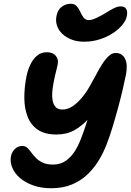

<svg xmlns="http://www.w3.org/2000/svg" viewBox="-20 -993 697 1022"><path d="M427 -771Q389 -771 359.5 -783Q330 -795 310.5 -814Q291 -833 283 -858Q275 -883 281 -909Q287 -941 308.5 -957Q330 -973 356 -973Q376 -973 387 -961.5Q398 -950 406 -933Q414 -914 424.5 -900Q435 -886 453 -886Q469 -886 496.5 -899Q524 -912 549 -928Q566 -939 586 -949Q606 -959 622 -959Q644 -959 652 -945Q660 -931 655 -907Q651 -885 631.5 -861Q612 -837 581 -816.5Q550 -796 510.5 -783.5Q471 -771 427 -771ZM252 9Q199 9 157 -6Q115 -21 86.5 -45.5Q58 -70 45.5 -100Q33 -130 38 -159Q40 -173 48 -186Q56 -199 69 -207.5Q82 -216 99 -216Q115 -216 125.5 -206Q136 -196 146.5 -181.5Q157 -167 171 -152.5Q185 -138 207 -127.5Q229 -117 262 -117Q302 -117 331.5 -138Q361 -159 381.5 -193.5Q402 -228 416 -268Q425 -291 436.5 -326Q448 -361 460 -400.5Q472 -440 483 -477Q494 -514 503 -544Q512 -574 516 -588L526 -459Q491 -407 455 -365.5Q419 -324 377 -300.5Q335 -277 281 -277Q219 -277 182 -302Q145 -327 127.5 -370.5Q110 -414 109.5 -470Q109 -526 121 -587Q128 -621 142 -650Q156 -679 177.5 -697Q199 -715 229 -715Q261 -715 277 -696Q293 -677 287 -649Q284 -633 278.5 -613Q273 -593 268 -567Q263 -544 259.5 -517Q256 -490 259 -465.5Q262 -441 274 -425.5Q286 -410 312 -410Q340 -410 365 -426.5Q390 -443 412.5 -469Q435 -495 453 -526Q471 -557 486 -585Q504 -620 521.5 -648Q539 -676 557.5 -693.5Q576 -711 595 -711Q631 -711 646 -679.5Q661 -648 650 -593Q644 -563 633.5 -518Q623 -473 609 -421Q595 -369 579.5 -318Q564 -267 548 -226Q531 -181 505.5 -139Q480 -97 444.5 -63.5Q409 -30 361.5 -10.5Q314 9 252 9Z"/></svg>

Font: Shantell Sans
Style: Bold Italic
Weight: 700
Italic angle: -11°
Designer: Stephen Nixon, Anya Danilova, Shantell Martin
Foundry: Arrow Type
Version: Version 1.011;[c5ecc13dd]